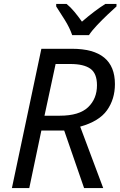

<svg xmlns="http://www.w3.org/2000/svg" viewBox="-20 -964 617 984"><path d="M41 0 192 -714H349Q569 -714 569 -533Q569 -456 528.5 -399Q488 -342 391 -315L509 0H411L309 -295H192L130 0ZM208 -371H286Q386 -371 431.5 -414.5Q477 -458 477 -527Q477 -588 443 -612Q409 -636 341 -636H265ZM350 -784Q337 -822 312 -862Q287 -902 268 -931V-944H321Q341 -928 361 -904Q381 -880 400 -853Q431 -880 462 -903.5Q493 -927 520 -944H577V-931Q560 -916 532 -889.5Q504 -863 477.5 -835Q451 -807 436 -784Z"/></svg>

Font: Noto IKEA Latin
Style: Italic
Weight: 400
Italic angle: -12°
Designer: Monotype Design Team
Foundry: Monotype Imaging Inc.
Version: Version 1.0